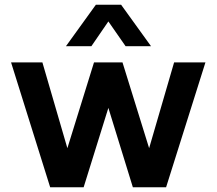

<svg xmlns="http://www.w3.org/2000/svg" viewBox="-20 -795 919 815"><path d="M368 -599 440 -704 513 -599H621L494 -775H387L260 -599ZM335 0 440 -337 544 0H685L852 -530H719L613 -166L500 -530H379L266 -166L160 -530H27L193 0Z"/></svg>

Font: Be Vietnam Pro SemiBold
Style: Regular
Weight: 600
Designer: Lam Bao, Tony Le, Vietanh Nguyen
Foundry: Yellow Type Foundry
Version: Version 1.002